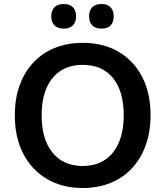

<svg xmlns="http://www.w3.org/2000/svg" viewBox="-20 -929 825 959"><path d="M393 10Q291 10 214.5 -35Q138 -80 96 -161.5Q54 -243 54 -353Q54 -436 78 -502.5Q102 -569 146.5 -616.5Q191 -664 253.5 -689.5Q316 -715 393 -715Q496 -715 572 -670.5Q648 -626 690 -545Q732 -464 732 -354Q732 -271 708 -204Q684 -137 639.5 -89Q595 -41 532.5 -15.5Q470 10 393 10ZM393 -100Q458 -100 503.5 -130Q549 -160 573.5 -217Q598 -274 598 -353Q598 -473 544.5 -539Q491 -605 393 -605Q329 -605 283 -575.5Q237 -546 212.5 -489.5Q188 -433 188 -353Q188 -234 242 -167Q296 -100 393 -100ZM487 -786Q457 -786 441 -802Q425 -818 425 -848Q425 -877 441 -893Q457 -909 487 -909Q516 -909 532 -893Q548 -877 548 -848Q548 -818 532.5 -802Q517 -786 487 -786ZM298 -786Q269 -786 252.5 -802Q236 -818 236 -848Q236 -877 252.5 -893Q269 -909 298 -909Q328 -909 344 -893Q360 -877 360 -848Q360 -818 344 -802Q328 -786 298 -786Z"/></svg>

Font: Nunito
Style: Bold
Weight: 700
Designer: Vernon Adams
Foundry: Vernon Adams
Version: Version 3.602